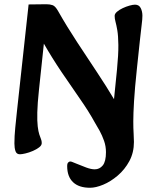

<svg xmlns="http://www.w3.org/2000/svg" viewBox="-20 -716 703 906"><path d="M405 170Q352 170 324.5 143.5Q297 117 297 68Q297 55 302 50.5Q307 46 311 46Q316 46 321.5 48.5Q327 51 340 56Q364 66 387 74.5Q410 83 427 83Q450 83 465 64.5Q480 46 480 2Q480 -26 471 -51.5Q462 -77 450 -99Q438 -121 428 -137Q399 -190 357 -250Q315 -310 270.5 -376Q226 -442 187 -510L164 -293Q157 -228 156 -186Q155 -144 158 -119.5Q161 -95 165.5 -81.5Q170 -68 173.5 -59.5Q177 -51 177 -41Q177 -30 164.5 -20.5Q152 -11 134.5 -3.5Q117 4 100 8Q83 12 74 12Q58 12 53 -3Q48 -18 48 -39Q48 -74 52 -113.5Q56 -153 60 -191L115 -695L199 -696Q216 -696 228.5 -691.5Q241 -687 254 -664Q296 -590 344 -517Q392 -444 437.5 -375.5Q483 -307 518 -248L532 -387Q539 -459 538.5 -503.5Q538 -548 533.5 -573.5Q529 -599 525 -613.5Q521 -628 521 -641Q521 -651 532 -660.5Q543 -670 559 -677.5Q575 -685 591 -689.5Q607 -694 617 -694Q636 -694 644 -678Q652 -662 652 -642Q652 -625 648.5 -599Q645 -573 640 -524L626 -392Q616 -298 612.5 -238.5Q609 -179 609 -144Q609 -109 610.5 -87Q612 -65 612 -46Q612 4 590.5 44Q569 84 535.5 112.5Q502 141 467 155.5Q432 170 405 170Z"/></svg>

Font: Alkatra Medium
Style: Regular
Weight: 500
Designer: Suman Bhandary
Version: Version 1.100;gftools[0.9.22]